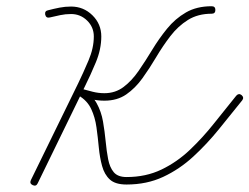

<svg xmlns="http://www.w3.org/2000/svg" viewBox="-20 -583 800 616"><path d="M659 -563Q671 -563 671 -551Q671 -539 659 -539Q615 -539 583 -519Q551 -499 526.5 -467Q502 -435 481 -399.5Q460 -364 437 -332Q414 -300 385 -280Q356 -260 315 -260Q294 -260 274.5 -264.5Q255 -269 236 -275Q230 -276 229.5 -280.5Q229 -285 231 -290Q232 -294 236 -296.5Q240 -299 245 -297Q275 -279 290 -252Q305 -225 310.5 -193Q316 -161 319 -129.5Q322 -98 327 -72Q332 -46 345 -30.5Q358 -15 386 -15Q448 -15 498 -39Q548 -63 589.5 -102.5Q631 -142 667 -187.5Q703 -233 738 -276Q738 -276 738 -276Q738 -276 738 -276Q746 -285 755 -278Q764 -270 757 -261Q720 -215 682 -168Q644 -121 600 -80.5Q556 -40 503.5 -15.5Q451 9 386 9Q350 9 332.5 -7Q315 -23 307.5 -50.5Q300 -78 297 -110Q294 -142 289.5 -174.5Q285 -207 272.5 -233.5Q260 -260 233 -276Q224 -281 228 -291Q232 -301 242 -298Q260 -293 278 -288.5Q296 -284 315 -284Q350 -284 376.5 -304Q403 -324 425 -356Q447 -388 468.5 -423.5Q490 -459 516 -491Q542 -523 576.5 -543Q611 -563 659 -563Q659 -563 659 -563Q659 -563 659 -563ZM140 -527Q128 -524 125 -536Q123 -548 134 -550Q153 -555 171 -558.5Q189 -562 208 -562Q248 -562 276.5 -534Q305 -506 305 -466Q305 -425 287.5 -383Q270 -341 252 -305Q214 -228 176.5 -150Q139 -72 101 5Q101 5 101 5Q101 5 101 5Q96 16 85 11Q74 6 79 -5Q117 -83 155 -160.5Q193 -238 231 -316Q247 -349 264 -389Q281 -429 281 -466Q281 -496 259.5 -517Q238 -538 208 -538Q190 -538 173.5 -534.5Q157 -531 140 -527Q140 -527 140 -527Q140 -527 140 -527Z"/></svg>

Font: FRB American Cursive Light
Style: Italic
Weight: 300
Italic angle: -25°
Version: Version 2.0;Modular Font Editor K font №1